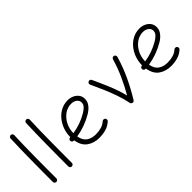

<svg xmlns="http://www.w3.org/2000/svg" viewBox="37 -1376 2092 2092"><g transform="rotate(-45 1082.5 -330.5)"><path d="M125.5 -686.5Q136.7 -686 144.3 -677.5Q151.9 -668.9 151.4 -657.7Q148.4 -595.7 146.7 -512.7Q145 -429.7 144 -338.6Q143.1 -247.6 142.8 -159.9Q142.6 -72.3 142.6 0Q142.6 11.2 134.3 19Q126 26.9 114.7 26.9Q103.5 26.9 95.7 19Q87.9 11.2 87.9 0Q87.9 -72.3 88.1 -160.2Q88.4 -248 89.6 -339.1Q90.8 -430.2 92.5 -513.7Q94.2 -597.2 97.2 -660.6Q97.7 -671.9 106 -679.4Q114.3 -687 125.5 -686.5Z M364.3 -686.5Q375.5 -686 383.1 -677.5Q390.6 -668.9 390.1 -657.7Q387.2 -595.7 385.5 -512.7Q383.8 -429.7 382.8 -338.6Q381.8 -247.6 381.6 -159.9Q381.3 -72.3 381.3 0Q381.3 11.2 373 19Q364.7 26.9 353.5 26.9Q342.3 26.9 334.5 19Q326.7 11.2 326.7 0Q326.7 -72.3 326.9 -160.2Q327.1 -248 328.4 -339.1Q329.6 -430.2 331.3 -513.7Q333 -597.2 335.9 -660.6Q336.4 -671.9 344.7 -679.4Q353 -687 364.3 -686.5Z M977.5 -43.9Q936.5 -6.8 887 6.3Q837.4 19.5 787.6 19.5Q706.5 19.5 647 -22Q587.4 -63.5 572.3 -157.2Q569.8 -156.7 567.4 -156.7Q556.2 -155.8 547.9 -163.1Q539.6 -170.4 538.6 -181.6Q537.6 -192.9 544.9 -201.4Q552.2 -210 563.5 -210.9Q565.9 -210.9 567.9 -211.4Q567.9 -212.9 567.9 -214.8Q567.9 -270.5 586.7 -324.2Q605.5 -377.9 640.6 -421.4Q675.8 -464.8 724.6 -490.5Q773.4 -516.1 833 -516.1Q867.2 -516.1 899.9 -502Q932.6 -487.8 954.1 -460.4Q975.6 -433.1 975.6 -393.1Q975.6 -357.4 959 -330.1Q942.4 -302.7 919.7 -283.9Q897 -265.1 878.9 -254.4Q759.3 -183.6 626.5 -163.1Q638.2 -94.2 680.7 -64.5Q723.1 -34.7 787.6 -34.7Q832.5 -34.7 871.8 -46.1Q911.1 -57.6 940.4 -84.5Q948.7 -91.8 960.2 -91.3Q971.7 -90.8 979.5 -82.5Q986.8 -74.2 986.3 -62.7Q985.8 -51.3 977.5 -43.9ZM832 -461.9Q772.9 -461.9 725.3 -427.2Q677.7 -392.6 649.9 -336.9Q622.1 -281.2 622.1 -217.3Q745.6 -236.8 849.1 -298.3Q877.9 -315.4 900.1 -337.6Q922.4 -359.9 922.4 -389.6Q922.4 -422.9 895.5 -442.4Q868.7 -461.9 832 -461.9Z M1138.2 -499Q1148.4 -503.9 1158.9 -500Q1169.4 -496.1 1174.3 -485.8Q1214.4 -400.4 1257.3 -298.6Q1300.3 -196.8 1325.7 -93.8Q1377 -181.6 1421.6 -280Q1466.3 -378.4 1496.1 -481.9Q1499.5 -492.7 1509.5 -498.3Q1519.5 -503.9 1530.3 -500.5Q1541 -497.1 1546.6 -487.1Q1552.2 -477.1 1548.8 -466.3Q1512.7 -341.8 1457.5 -225.1Q1402.3 -108.4 1339.8 -7.8Q1334.5 1.5 1323.7 4.4Q1312.5 7.8 1302.2 1.2Q1292 -5.4 1289.6 -17.1Q1274.9 -92.8 1247.6 -170.7Q1220.2 -248.5 1187.7 -323Q1155.3 -397.5 1124.5 -462.9Q1119.6 -473.1 1123.8 -483.6Q1127.9 -494.1 1138.2 -499Z M2083.5 -43.9Q2042.5 -6.8 1992.9 6.3Q1943.4 19.5 1893.6 19.5Q1812.5 19.5 1752.9 -22Q1693.4 -63.5 1678.2 -157.2Q1675.8 -156.7 1673.3 -156.7Q1662.1 -155.8 1653.8 -163.1Q1645.5 -170.4 1644.5 -181.6Q1643.6 -192.9 1650.9 -201.4Q1658.2 -210 1669.4 -210.9Q1671.9 -210.9 1673.8 -211.4Q1673.8 -212.9 1673.8 -214.8Q1673.8 -270.5 1692.6 -324.2Q1711.4 -377.9 1746.6 -421.4Q1781.7 -464.8 1830.6 -490.5Q1879.4 -516.1 1939 -516.1Q1973.1 -516.1 2005.9 -502Q2038.6 -487.8 2060.1 -460.4Q2081.5 -433.1 2081.5 -393.1Q2081.5 -357.4 2064.9 -330.1Q2048.3 -302.7 2025.6 -283.9Q2002.9 -265.1 1984.9 -254.4Q1865.2 -183.6 1732.4 -163.1Q1744.1 -94.2 1786.6 -64.5Q1829.1 -34.7 1893.6 -34.7Q1938.5 -34.7 1977.8 -46.1Q2017.1 -57.6 2046.4 -84.5Q2054.7 -91.8 2066.2 -91.3Q2077.6 -90.8 2085.4 -82.5Q2092.8 -74.2 2092.3 -62.7Q2091.8 -51.3 2083.5 -43.9ZM1938 -461.9Q1878.9 -461.9 1831.3 -427.2Q1783.7 -392.6 1755.9 -336.9Q1728 -281.2 1728 -217.3Q1851.6 -236.8 1955.1 -298.3Q1983.9 -315.4 2006.1 -337.6Q2028.3 -359.9 2028.3 -389.6Q2028.3 -422.9 2001.5 -442.4Q1974.6 -461.9 1938 -461.9Z"/></g></svg>

Font: Mikhak-DS2-FD Light
Style: Regular
Weight: 300
Designer: Amin Abedi
Version: Version 3.2